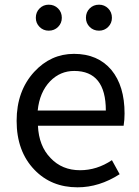

<svg xmlns="http://www.w3.org/2000/svg" viewBox="-20 -787 594 820"><path d="M127 -62Q51 -141 51 -271Q51 -398 126 -480Q197 -557 296 -557Q398 -557 456 -488Q512 -420 512 -302Q512 -276 508 -250H142Q146 -163 196 -112Q245 -60 322 -60Q394 -60 458 -103L491 -43Q404 13 311 13Q199 13 127 -62ZM432 -315Q432 -484 297 -484Q237 -484 194 -440Q149 -393 141 -315ZM149 -672Q133 -688 133 -711Q133 -735 149 -751Q165 -767 188 -767Q212 -767 228 -751Q244 -735 244 -711Q244 -688 228 -672Q212 -656 188 -656Q165 -656 149 -672ZM363 -672Q347 -688 347 -711Q347 -735 363 -751Q379 -767 403 -767Q426 -767 442 -751Q458 -735 458 -711Q458 -688 442 -672Q426 -656 403 -656Q379 -656 363 -672Z"/></svg>

Font: 思源黑体R
Style: Regular
Weight: 400
Designer: Ryoko NISHIZUKA  (kana & ideographs); Paul D. Hunt (Latin, Greek & Cyrillic); Wenlong ZHANG  (bopomofo); Sandoll Communi
Foundry: Adobe Systems Incorporated
Version: Version 1.00 June 24, 2014, initial release